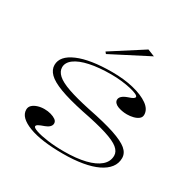

<svg xmlns="http://www.w3.org/2000/svg" viewBox="-162 -888 1068 1066"><g transform="rotate(30 371.5 -354.5)"><path d="M370 15Q302 15 247 7.5Q192 0 153 -15Q114 -30 93.5 -50Q73 -70 73 -96Q73 -113 85 -124.5Q97 -136 117 -142.5Q137 -149 160 -149Q182 -149 201.5 -143.5Q221 -138 233.5 -129Q246 -120 246 -106Q246 -94 236 -84Q226 -74 209 -68Q183 -59 172.5 -53Q162 -47 162 -40Q162 -31 190 -21.5Q218 -12 265 -5.5Q312 1 369 1Q449 1 506 -13Q563 -27 593.5 -53.5Q624 -80 624 -118Q624 -144 598.5 -165Q573 -186 513 -205Q453 -224 350 -244Q251 -265 193 -287Q135 -309 110 -334Q85 -359 85 -389Q85 -447 164 -481Q243 -515 383 -515Q459 -515 520.5 -500Q582 -485 618.5 -459Q655 -433 655 -398Q655 -382 642.5 -372Q630 -362 610.5 -357Q591 -352 570 -352Q553 -352 537.5 -355Q522 -358 509.5 -363Q497 -368 489.5 -376.5Q482 -385 482 -395Q482 -421 527 -437Q549 -444 557.5 -449.5Q566 -455 566 -461Q566 -468 550.5 -475Q535 -482 508.5 -488Q482 -494 450.5 -497.5Q419 -501 386 -501Q306 -501 248 -488.5Q190 -476 159 -453Q128 -430 128 -399Q128 -373 152 -351Q176 -329 230.5 -310Q285 -291 374 -272Q485 -250 549 -228.5Q613 -207 641 -183.5Q669 -160 669 -128Q669 -94 648.5 -67.5Q628 -41 589.5 -22.5Q551 -4 495.5 5.5Q440 15 370 15ZM302 -584 293 -595 494 -724 539 -706Z"/></g></svg>

Font: Kalnia SemiExpanded ExtraLight
Style: Regular
Weight: 250
Width: 6
Designer: Frida Medrano
Foundry: Frida Medrano
Version: Version 1.105